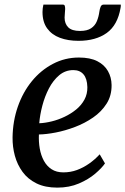

<svg xmlns="http://www.w3.org/2000/svg" viewBox="-20 -826 558 856"><path d="M448 -97.5Q434.5 -77.5 404.8 -52Q375 -26.5 332 -8Q289 10.5 235.5 10.5Q181 10.5 142.5 -8.5Q104 -27.5 80.5 -59.8Q57 -92 46.2 -131.8Q35.5 -171.5 36 -213Q37 -286 59.5 -350.5Q82 -415 122 -464Q162 -513 215.8 -541.2Q269.5 -569.5 332 -569.5Q382 -569.5 413.8 -553.2Q445.5 -537 461.2 -509.2Q477 -481.5 477.5 -447Q478 -399.5 455.2 -363.8Q432.5 -328 395.2 -302.2Q358 -276.5 314.5 -260Q271 -243.5 228.5 -235.2Q186 -227 153.5 -226.5Q152 -194 157.2 -163.8Q162.5 -133.5 175.5 -109.5Q188.5 -85.5 210 -71.5Q231.5 -57.5 262.5 -57.5Q294.5 -57.5 323 -68Q351.5 -78.5 377.2 -96.5Q403 -114.5 424.5 -138ZM307 -513.5Q271.5 -513.5 244.2 -490.8Q217 -468 198.2 -432Q179.5 -396 168.8 -355Q158 -314 155 -276.5Q181 -277.5 210.5 -284.8Q240 -292 268.2 -305.5Q296.5 -319 319.8 -338Q343 -357 356.5 -382Q370 -407 369.5 -437.5Q368.5 -475.5 352.2 -494.5Q336 -513.5 307 -513.5ZM260 -805.5Q267 -805.5 268.8 -800Q270.5 -794.5 270.5 -786Q270.5 -777.5 269.2 -767Q268 -756.5 268 -747.5Q268 -720.5 284.2 -704.2Q300.5 -688 336.5 -688Q368.5 -688 386.2 -700Q404 -712 412 -731.8Q420 -751.5 423 -774Q424.5 -785.5 428.5 -795.5Q432.5 -805.5 442 -805.5H518.5Q518.5 -802 518.5 -798.5Q518.5 -795 517.5 -791Q504.5 -714 455.8 -679Q407 -644 329.5 -644Q283 -644 247 -657.5Q211 -671 190.2 -699.5Q169.5 -728 169.5 -772.5Q169.5 -780.5 170.5 -789Q171.5 -797.5 173.5 -805.5Z"/></svg>

Font: Merriweather Medium
Style: Italic
Weight: 500
Italic angle: -7.8°
Version: Version 2.101